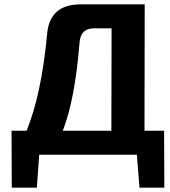

<svg xmlns="http://www.w3.org/2000/svg" viewBox="-20 -710 778 881"><path d="M734 151H620L608 0H160L149 151H34L33 -110H102Q170 -277 196 -551Q206 -690 350 -690H644L643 -110H733ZM492 -580H411Q350 -580 345 -515Q324 -252 268 -110H491Z"/></svg>

Font: Taylor Sans Bold LRS
Style: Bold
Weight: 700
Italic angle: -8°
Designer: Natanael Gama
Version: Version 1.001 September 8, 2015